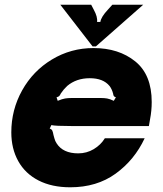

<svg xmlns="http://www.w3.org/2000/svg" viewBox="-20 -783 692 815"><path d="M28 -221Q28 -317 74 -399.5Q120 -482 200.5 -530.5Q281 -579 377 -579Q484 -579 554 -522.5Q624 -466 624 -350Q624 -313 617 -277L612 -248H281Q215 -248 198 -252L191 -237Q199 -235 202 -228.5Q205 -222 207 -210Q208 -207 211 -195.5Q214 -184 220 -175Q247 -132 312 -132Q348 -132 378 -150Q408 -168 425 -196H594Q551 -104 471 -46Q391 12 278 12Q200 12 143.5 -17Q87 -46 57.5 -99Q28 -152 28 -221ZM225 -355Q244 -363 256.5 -365Q269 -367 284 -367H408Q423 -367 434.5 -365Q446 -363 463 -355L472 -370Q465 -372 463 -375.5Q461 -379 460 -386Q455 -405 445 -418Q418 -451 361 -451Q304 -451 265 -418Q250 -404 238 -386Q235 -379 231.5 -375.5Q228 -372 220 -370ZM373 -586 236 -763H367L378 -742Q395 -711 392 -690H406Q409 -711 438 -742L457 -763H588L387 -586Z"/></svg>

Font: Open Sauce Sans Black Italic
Style: Regular
Weight: 900
Italic angle: -10°
Designer: Alfredo Marco Pradil
Foundry: Creative Sauce Fz LLC
Version: Version 1.477